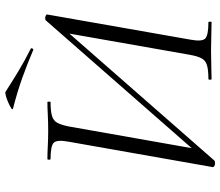

<svg xmlns="http://www.w3.org/2000/svg" viewBox="-74 -752 838 731"><g transform="rotate(-90 345.5 -386.0)"><path d="M88.8 13.2Q83.8 13.2 79.4 10.5Q75 7.8 75.2 4.8L172.2 -545.4Q180.2 -588.6 168.1 -600.8Q156 -613 107 -613Q103.2 -613 103.4 -619Q103.6 -625 105.6 -625Q128.8 -625 156.3 -623.5Q183.8 -622 213.4 -622Q246 -622 273.7 -623.5Q301.4 -625 322.6 -625Q324.6 -625 324.6 -619Q324.6 -613 322.6 -613Q288 -613 269.7 -607.4Q251.4 -601.8 243.5 -586.6Q235.6 -571.4 229.8 -542.4L142.8 -49.4L127.8 -53.2L633.6 -630.8Q635.6 -632.8 638.4 -633.1Q641.2 -633.4 643.6 -633.4Q648.6 -633.4 653 -630.7Q657.4 -628 656.2 -625L560.4 -79.4Q552.4 -36.4 564.8 -24.2Q577.2 -12 627 -12Q629 -12 629 -6Q629 0 627 0Q604.6 0 576.7 -1Q548.8 -2 519.2 -2Q485.8 -2 458.9 -1Q432 0 410.6 0Q407.8 0 407.9 -6Q408 -12 410.8 -12Q445.4 -12 463.6 -17.6Q481.8 -23.2 489.8 -38.8Q497.8 -54.4 502.8 -82.4L588.6 -570L605.4 -566.2L99.6 11.4Q97.6 12.4 94.9 12.8Q92.2 13.2 88.8 13.2ZM521 -679Q469.2 -701.2 416.3 -720.2Q363.4 -739.2 298.2 -756Q292.2 -758 299.9 -763Q307.6 -768 321.1 -774Q334.6 -780 346.9 -783.3Q359.2 -786.6 362.4 -784.2Q399.6 -760.2 438.8 -736.4Q478 -712.6 525 -689Q529 -688 527.1 -682.9Q525.2 -677.8 521 -679Z"/></g></svg>

Font: Cormorant Infant Light
Style: Italic
Weight: 300
Italic angle: -10°
Designer: Christian Thalmann (Catharsis Fonts)
Foundry: Catharsis Fonts
Version: Version 4.001